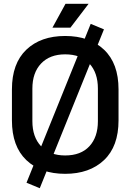

<svg xmlns="http://www.w3.org/2000/svg" viewBox="-20 -904 689 1014"><path d="M43 -268V-432Q43 -569 119 -641.5Q195 -714 324 -714Q453 -714 529.5 -641.5Q606 -569 606 -432V-268Q606 -131 529.5 -58.5Q453 14 324 14Q195 14 119 -58.5Q43 -131 43 -268ZM497 -264V-436Q497 -520 452 -568.5Q407 -617 324 -617Q243 -617 197 -568.5Q151 -520 151 -436V-264Q151 -180 197 -131.5Q243 -83 324 -83Q407 -83 452 -131.5Q497 -180 497 -264ZM190 90 120 61 459 -778 529 -749ZM257 -758 326 -884H448L352 -758Z"/></svg>

Font: Space Grotesk Frontify Medium
Style: Regular
Weight: 500
Designer: Florian Karsten
Version: Version 2.000